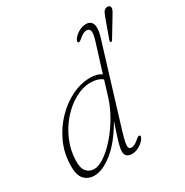

<svg xmlns="http://www.w3.org/2000/svg" viewBox="-171 -879 989 1026"><g transform="rotate(-30 324.0 -366.5)"><path d="M518 -618 367.5 -126Q354.5 -82.5 350.8 -60.5Q347 -38.5 351.8 -31Q356.5 -23.5 368 -23.5Q386.5 -23.5 413.5 -48Q420.5 -53.5 425.2 -56.8Q430 -60 434.5 -58Q443 -53.5 435 -40Q423.5 -21 400.5 -6.8Q377.5 7.5 352 7.5Q310.5 7.5 310.5 -31Q310.5 -43 314.5 -60.8Q318.5 -78.5 328.2 -109.8Q338 -141 356 -194.5Q299.5 -95 236.2 -43.8Q173 7.5 120 7.5Q82.5 7.5 58.5 -18Q34.5 -43.5 36.5 -107Q38 -178 66.8 -241.2Q95.5 -304.5 142.5 -353.2Q189.5 -402 246.2 -429.8Q303 -457.5 360.5 -457.5Q403 -457.5 429 -439L483 -612.5Q496 -654.5 491.5 -670.5Q487 -686.5 469.5 -686.5Q460 -686.5 449.2 -681Q438.5 -675.5 423 -662Q407.5 -649 402 -652Q393.5 -655.5 401.5 -669.5Q414 -690 437.5 -703.5Q461 -717 484.5 -717Q513.5 -717 523.2 -692.8Q533 -668.5 518 -618ZM73.5 -112.5Q71.5 -66 89.5 -44.8Q107.5 -23.5 137 -23.5Q166 -23.5 203 -49Q240 -74.5 277.2 -117.2Q314.5 -160 344.8 -211.8Q375 -263.5 391.5 -316L421 -412Q395.5 -434 349 -434Q300.5 -434 252.2 -407.2Q204 -380.5 164 -335Q124 -289.5 99.5 -231.8Q75 -174 73.5 -112.5ZM589 -687.5Q597 -709.5 603.2 -722.2Q609.5 -735 624 -739Q633.5 -741 640.2 -737.2Q647 -733.5 647.5 -725.5Q648.5 -716.5 642.5 -705.5Q636.5 -694.5 628.5 -681.5L563 -573Q558.5 -565.5 552 -567Q547 -568 550 -579Z"/></g></svg>

Font: Fraunces 9pt Soft Thin
Style: Italic
Weight: 100
Italic angle: -16°
Version: Version 1.000;[b76b70a41]